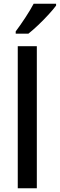

<svg xmlns="http://www.w3.org/2000/svg" viewBox="-20 -1007 320 1027"><path d="M177 0H75V-760H177ZM280 -977Q266 -958 240 -929.5Q214 -901 184.5 -873Q155 -845 132 -827H64V-839Q88 -871 115 -912Q142 -953 160 -987H280Z"/></svg>

Font: Noto Sans Georgian SemiCondensed Medium
Style: Regular
Weight: 500
Width: 4
Designer: Monotype Design Team, Akaki Razmadze
Foundry: Google LLC
Version: Version 2.005; ttfautohint (v1.8.4.7-5d5b)